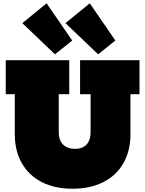

<svg xmlns="http://www.w3.org/2000/svg" viewBox="-20 -1139 885 1170"><path d="M527 -1119 683 -892 578 -808 379 -998ZM264 -1119 420 -892 315 -808 116 -998ZM468 -772H830V-565H775V-323Q775 -220 732.2 -145Q689.5 -70 610 -29.5Q530.5 11 421 11Q313 11 234.2 -29.5Q155.5 -70 112.8 -145Q70 -220 70 -323V-565H15V-772H402V-565H338V-333Q338 -300.5 349.8 -278Q361.5 -255.5 383.8 -243.8Q406 -232 437 -232Q467.5 -232 488.8 -243.8Q510 -255.5 521 -278Q532 -300.5 532 -333V-565H468Z"/></svg>

Font: Hepta Slab Black
Style: Regular
Weight: 900
Designer: Michael LaGattuta
Foundry: Michael LaGattuta
Version: Version 1.102